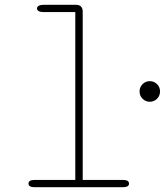

<svg xmlns="http://www.w3.org/2000/svg" viewBox="-20 -782 688 802"><path d="M605.5 -357Q588 -357 575.5 -369.5Q563 -382 563 -400Q563 -418 575.5 -430.5Q588 -443 605.5 -443Q623.5 -443 636 -430.5Q648.5 -418 648.5 -400Q648.5 -382 636 -369.5Q623.5 -357 605.5 -357ZM125.5 0Q111.5 0 105.2 -4Q99 -8 99 -15Q99 -22.5 105.2 -26.5Q111.5 -30.5 125.5 -30.5H294.5V-731.5H163Q149 -731.5 141.8 -735.5Q134.5 -739.5 134.5 -746.5Q134.5 -753.5 141.8 -757.8Q149 -762 163 -762H297Q311 -762 318.2 -754.8Q325.5 -747.5 325.5 -733.5V-30.5H492.5Q506.5 -30.5 512.8 -26.5Q519 -22.5 519 -15Q519 -8 512.8 -4Q506.5 0 492.5 0Z"/></svg>

Font: Sono Monospace ExtraLight
Style: Regular
Weight: 250
Version: Version 2.112